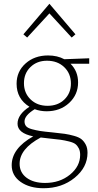

<svg xmlns="http://www.w3.org/2000/svg" viewBox="-20 -709 521 1018"><path d="M242 -638 124 -510 104 -527 242 -689 380 -527 360 -510ZM453 -400V-371H354Q394 -331 394 -272Q394 -207 346.5 -163Q299 -119 227 -119Q194 -119 164 -130Q110 -97 110 -65Q110 -50 118.5 -40Q127 -30 149 -24Q171 -18 193 -14.5Q215 -11 258 -7Q299 -3 323 0.5Q347 4 373.5 11.5Q400 19 413 30Q426 41 435 58.5Q444 76 444 101Q444 178 376 233.5Q308 289 211 289Q137 289 89.5 255.5Q42 222 42 167Q42 78 156 14Q73 -3 73 -53Q73 -102 136 -143Q68 -185 68 -265Q68 -330 115.5 -372.5Q163 -415 235 -415Q284 -415 321 -395ZM356 -266Q356 -319 320.5 -353Q285 -387 229 -387Q176 -387 141.5 -353.5Q107 -320 107 -268Q107 -216 142 -182Q177 -148 232 -148Q287 -148 321.5 -181.5Q356 -215 356 -266ZM405 112Q405 92 398 78Q391 64 380.5 55.5Q370 47 346 41Q322 35 301 32Q280 29 239 25Q224 24 196 20Q84 80 84 159Q84 206 121 233.5Q158 261 219 261Q297 261 351 217Q405 173 405 112Z"/></svg>

Font: EauTestText Light
Style: Regular
Weight: 300
Designer: Christian Thalmann (Catharsis Fonts)
Version: Version 0.001;PS 000.001;hotconv 1.0.88;makeotf.lib2.5.64775